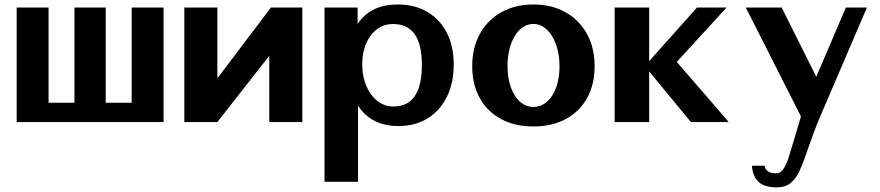

<svg xmlns="http://www.w3.org/2000/svg" viewBox="-20 -538 3876 846"><path d="M53.4 0V-504.7H194V-85.4H560.2V-504.7H700.7V0ZM308.1 0V-504.7H445.9V0Z M792.2 0V-504.7H937.8V-157.3L904.4 -148.8L1173.6 -504.7H1312.2V0H1166.4V-330.8L1210.3 -347.9L937.5 0Z M1409.9 263V-504.7H1555.8V-297.6L1515.4 -328.3Q1535.7 -424.2 1589.3 -471.2Q1642.9 -518.2 1733.3 -518.2Q1807.9 -518.2 1863.2 -485.4Q1918.5 -452.6 1948.9 -393.2Q1979.3 -333.9 1979.3 -253.7Q1979.3 -172.6 1949.1 -111.4Q1918.8 -50.3 1864.1 -16.4Q1809.3 17.4 1735.6 17.4Q1676.4 17.4 1632.1 -4.7Q1587.7 -26.8 1558.9 -70.5Q1530.2 -114.1 1518.1 -178.4L1557.6 -209.9V263ZM1713.5 -68.7Q1754.2 -68.7 1782.1 -88.4Q1810 -108.2 1824.5 -148.8Q1838.9 -189.4 1838.9 -251.1Q1838.9 -297.8 1830.7 -331.9Q1822.5 -366.1 1806.4 -388.3Q1790.3 -410.6 1766.4 -421.4Q1742.5 -432.2 1711.4 -432.2Q1680.9 -432.2 1656 -418.8Q1631.1 -405.3 1613.3 -381.4Q1595.4 -357.4 1585.8 -325.2Q1576.1 -293 1576.1 -255.3Q1576.1 -216.1 1586.1 -182.1Q1596.1 -148.2 1614.5 -122.8Q1632.9 -97.3 1657.9 -83Q1682.9 -68.7 1713.5 -68.7Z M2330.4 19.2Q2248.2 19.2 2187.7 -13.6Q2127.1 -46.3 2093.9 -106.1Q2060.7 -165.8 2060.7 -246.2Q2060.7 -327.4 2094.4 -388.7Q2128.1 -449.9 2188.9 -484.1Q2249.7 -518.2 2330.4 -518.2Q2411.3 -518.2 2471.8 -484.1Q2532.4 -449.9 2566.2 -388.7Q2600.1 -327.4 2600.1 -246.2Q2600.1 -165.8 2566.8 -106.1Q2533.6 -46.3 2473.2 -13.6Q2412.8 19.2 2330.4 19.2ZM2330.4 -66.7Q2356 -66.7 2377 -79.9Q2398 -93.1 2413.4 -117.3Q2428.9 -141.5 2437.1 -174.3Q2445.3 -207.2 2445.3 -246.2Q2445.3 -285.2 2436.9 -318.9Q2428.4 -352.6 2412.9 -378.1Q2397.3 -403.7 2376.4 -418.1Q2355.6 -432.5 2330.4 -432.5Q2305.5 -432.5 2284.6 -418.6Q2263.7 -404.7 2248.3 -379.5Q2232.9 -354.3 2224.6 -320.6Q2216.2 -286.9 2216.2 -247.1Q2216.2 -207.8 2224.6 -174.7Q2232.9 -141.7 2248.1 -117.5Q2263.2 -93.3 2284.3 -80Q2305.3 -66.7 2330.4 -66.7Z M2688.3 0V-504.7H2840.4V0ZM2937.5 -238.4 2830.4 -257.4 3051 -504.7H3181.4ZM3024.4 0 2810.6 -259.6 2959.2 -268.6 3191.3 0Z M3402.4 287.7Q3348.3 287.7 3322.2 263.2Q3296.1 238.6 3293.3 192.3H3348.9Q3349.7 197.8 3353.7 205.7Q3357.7 213.5 3368.5 219.6Q3379.4 225.6 3400.1 225.6Q3415.7 225.6 3426.8 212.9Q3437.9 200.2 3446.2 179.4Q3454.6 158.7 3461.5 134.5Q3468.4 110.3 3475.6 87.9L3525.3 -79.1L3541.7 39.1L3266.2 -504.7H3424.3L3612.9 -127.5L3546 -127.2L3706.9 -504.7H3799.9L3589.3 -13.8Q3582.6 2.4 3576.2 18.7Q3569.8 35.1 3563.8 51.6Q3557.8 68.1 3551.9 84.6Q3546.1 101.1 3540.2 117.4Q3534.3 133.6 3528.8 149.9Q3516.6 185.6 3501.9 217.1Q3487.2 248.6 3464 268.1Q3440.8 287.7 3402.4 287.7Z"/></svg>

Font: Russolo 10pt ExtraLight
Style: Regular
Weight: 200
Designer: Micah Stupak-Hahn
Version: Version 1.000